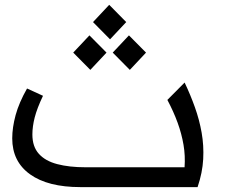

<svg xmlns="http://www.w3.org/2000/svg" viewBox="-20 -765 921 785"><path d="M308.9 0Q175.7 0 102.9 -52.3Q30 -104.6 30 -199.3Q30 -243.3 43.8 -294.3Q57.7 -345.3 90.6 -403.2L155.8 -373.3Q131.5 -322.3 121.9 -284.9Q112.4 -247.6 112.4 -215.2Q112.4 -165.5 138.8 -136.2Q165.1 -106.8 214 -94Q262.9 -81.1 330.1 -81.1H696L747.1 0ZM550.2 0V-81.1H734.6Q738 -128.1 730.3 -173Q722.7 -217.9 706.2 -263.3Q689.7 -308.7 664.3 -356.5L734.8 -427.5Q758.8 -377.2 776.9 -326.3Q795.1 -275.5 804.4 -222.7Q813.8 -169.8 810.8 -114.4Q807.8 -58.9 787.8 0ZM429.9 -604.2 360.3 -674.7 426.5 -745.3 496.1 -674.7ZM349.3 -479.3 279.4 -549.9 345.6 -620.4 415.5 -549.9ZM510.8 -479.3 440.9 -549.9 507.2 -620.4 577 -549.9Z"/></svg>

Font: Lexend Medium
Style: Regular
Weight: 500
Designer: Bonnie Shaver-Troup, Thomas Jockin
Foundry: Lexend
Version: Version 1.005